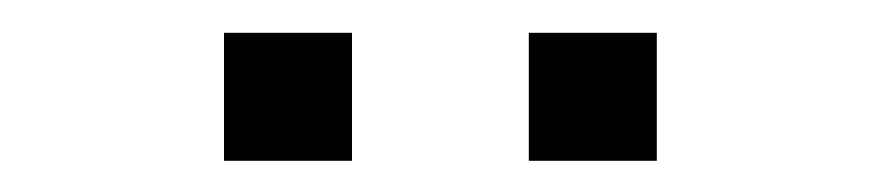

<svg xmlns="http://www.w3.org/2000/svg" viewBox="-20 -926 550 120"><path d="M310.5 -825.5V-905.5H390.5V-825.5ZM120 -825.5V-905.5H200V-825.5Z"/></svg>

Font: Vela Sans
Style: Regular
Weight: 400
Designer: Principal design: Mikhail Sharanda - project Manrope.
Design modification: Ravid Balaliev
Foundry: Mikhail Sharanda
Version: Version 1.001